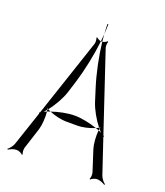

<svg xmlns="http://www.w3.org/2000/svg" viewBox="-122 -711 693 807"><g transform="rotate(20 225.0 -308.0)"><path d="M4 9 7 12C14 7 30 0 42 0C51 0 66 6 70 12L73 9C69 4 68 -13 71 -21L101 -114C107 -133 110 -169 107 -195C102 -193 98 -191 94 -189C98 -193 101 -197 105 -202C105 -204 105 -207 104 -209C106 -208 107 -207 109 -206C131 -234 152 -271 162 -302L179 -356C197 -415 212 -488 219 -550C211 -551 202 -557 199 -560L196 -558C199 -553 200 -539 198 -532L81 -182C80 -181 78 -180 77 -179L79 -176L27 -21C23 -10 12 4 4 9ZM219 -550H225C224 -561 223 -573 222 -583C221 -573 220 -561 219 -550ZM220 -628C220 -615 221 -600 222 -583C223 -600 224 -615 224 -628ZM225 -550C232 -488 247 -415 266 -356L283 -302C293 -271 314 -234 336 -206C338 -207 339 -208 341 -209C340 -207 340 -204 340 -202C344 -197 347 -193 351 -189C347 -191 343 -193 338 -195C335 -169 338 -133 344 -114L374 -21C377 -13 376 4 372 9L375 12C379 6 394 0 403 0C415 0 431 7 438 12L441 9C433 4 422 -10 418 -21L366 -176L368 -179C367 -180 365 -181 364 -182L247 -532C245 -539 246 -553 249 -558L246 -560C243 -556 232 -551 225 -550ZM105 -202C105 -200 107 -198 107 -195C111 -197 116 -198 121 -200L109 -206ZM121 -200C144 -190 177 -183 196 -183H249C269 -183 301 -190 324 -200C292 -211 253 -219 223 -219C192 -219 153 -211 121 -200ZM324 -200C329 -198 334 -197 338 -195C338 -198 340 -200 340 -202L336 -206Z"/></g></svg>

Font: Armata Saber
Style: Rg
Weight: 400
Designer: Jasper
Foundry: Cannot Into Space Fonts
Version: Version 0.970